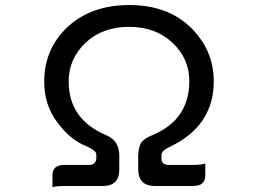

<svg xmlns="http://www.w3.org/2000/svg" viewBox="-20 -742 1040 774"><path d="M191.4 -35.2Q191.4 -77.1 239.3 -77.1H342.8Q366.2 -79.1 368.2 -102.5V-119.1Q369.1 -133.8 331.1 -151.4Q263.7 -176.8 210.9 -249Q158.2 -318.4 158.2 -413.1Q158.2 -544.9 252.9 -633.8Q348.6 -721.7 501 -721.7Q656.2 -721.7 749 -630.9Q841.8 -540 841.8 -414.1Q841.8 -250 693.4 -165L652.3 -143.6Q630.9 -131.8 630.9 -117.2V-102.5Q630.9 -79.1 657.2 -77.1H758.8Q792 -77.1 807.6 -83Q807.6 -77.1 807.6 -35.2Q807.6 7.8 758.8 7.8H604.5Q537.1 7.8 537.1 -60.5V-115.2Q539.1 -152.3 549.8 -168Q564.5 -186.5 596.7 -198.2Q743.2 -260.7 743.2 -415Q743.2 -505.9 674.8 -570.3Q606.4 -633.8 500 -633.8Q393.6 -633.8 324.2 -569.3Q256.8 -503.9 256.8 -414.1Q256.8 -258.8 412.1 -195.3Q460.9 -172.9 460.9 -115.2V-58.6Q460.9 7.8 394.5 7.8H239.3Q207 7.8 191.4 12.7Q191.4 7.8 191.4 -35.2Z"/></svg>

Font: YuPearl-Regular
Style: Regular
Weight: 400
Designer: Max Yao
Foundry: Max-Everyday
Version: Version 1.011; ttfautohint (v1.8.3)